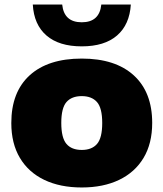

<svg xmlns="http://www.w3.org/2000/svg" viewBox="-20 -818 722 849"><path d="M341.5 11Q246 11 176 -22.5Q106 -56 68 -119.8Q30 -183.5 30 -274Q30 -411 111.2 -485Q192.5 -559 341.5 -559Q490 -559 571.5 -484.8Q653 -410.5 653 -274.5Q653 -183.5 614.8 -119.8Q576.5 -56 506.5 -22.5Q436.5 11 341.5 11ZM341.5 -155Q386 -155 409 -181.5Q432 -208 432 -274Q432 -340.5 408.8 -366.8Q385.5 -393 341.5 -393Q297 -393 274 -366.8Q251 -340.5 251 -274.5Q251 -208.5 273.8 -181.8Q296.5 -155 341.5 -155ZM341.5 -613Q241 -613 185.5 -661Q130 -709 125 -798H255Q263 -719.5 341.5 -719.5Q420 -719.5 428 -798H558.5Q553 -709 497.5 -661Q442 -613 341.5 -613Z"/></svg>

Font: Encode Sans SmExp Black
Style: Regular
Weight: 900
Width: 6
Designer: Multiple Designers
Foundry: Impallari Type
Version: Version 3.002; ttfautohint (v1.8.3) -l 8 -r 50 -G 200 -x 14 